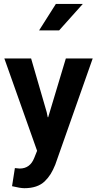

<svg xmlns="http://www.w3.org/2000/svg" viewBox="-20 -755 497 988"><path d="M56.6 109.9 81.1 112.3Q134.8 112.3 156.2 57.6L170.9 21L2.4 -454.1H140.1L220.2 -178.2L225.6 -151.9H228L318.8 -454.1H457L264.2 92.8Q252.9 120.6 240.5 140.6Q228 160.6 210 178.2Q172.9 213.4 105.5 213.4Q84.5 213.4 42 203.1ZM181.2 -598.6 267.6 -734.9H406.2L284.2 -598.6Z"/></svg>

Font: Yantramanav
Style: Bold
Weight: 700
Version: Version 1.001;PS 1.0;hotconv 1.0.72;makeotf.lib2.5.5900; ttf